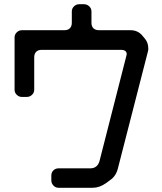

<svg xmlns="http://www.w3.org/2000/svg" viewBox="-20 -785 768 909"><path d="M680 -540Q682 -546 682 -549Q682 -551 682 -552.5Q682 -554 682 -556Q682 -583 666 -602L656 -614Q644 -629 629.5 -635.5Q615 -642 599 -642H448Q432 -642 422.5 -651Q413 -660 413 -677V-731Q413 -745 402.5 -755Q392 -765 377 -765H355Q341 -765 330.5 -755Q320 -745 320 -731V-677Q320 -661 311 -651.5Q302 -642 285 -642H84Q70 -642 59.5 -632Q49 -622 49 -608V-360Q49 -346 59.5 -336Q70 -326 84 -326H106Q121 -326 131.5 -336Q142 -346 142 -360V-514Q142 -530 151 -539.5Q160 -549 177 -549H552Q580 -549 580 -528Q580 -527 574 -504L451 -22Q441 12 407 12H257Q243 12 233 21.5Q223 31 223 46V69Q223 83 233 93.5Q243 104 257 104H419Q451 104 482 82L501 68Q529 49 538 13Z"/></svg>

Font: WDXL Lubrifont JP N
Style: Regular
Weight: 400
Designer: [WDXL Lubrifont] Copyright 2020-2022 (c) NightFurySL2001, Skr-ZERO; [ZCOOL QingKe HuangYou] Copyright 2018-2022 (c) The 
Version: Version 2.001;hotconv 1.1.1;makeotfexe 2.6.0